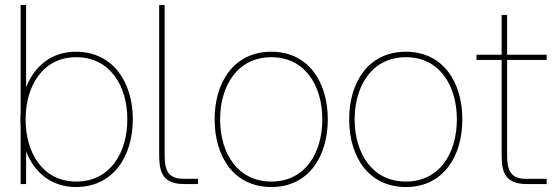

<svg xmlns="http://www.w3.org/2000/svg" viewBox="-20 -740 2242 772"><path d="M63 0H85V-131C118 -46 187 12 285 12C435 12 514 -111 514 -260C514 -409 435 -532 285 -532C187 -532 118 -474 85 -389V-720H63V-289C62 -279 62 -270 62 -260C62 -250 62 -241 63 -231ZM83 -260C83 -395 152 -510 287 -510C422 -510 492 -395 492 -260C492 -125 422 -10 287 -10C152 -10 83 -125 83 -260Z M620 -720V-121C620 -61 625 0 720 0H776V-21H717C650 -21 642 -64 642 -120V-720Z M1071 12C1221 12 1298 -111 1298 -260C1298 -409 1221 -532 1071 -532C920 -532 843 -409 843 -260C843 -111 920 12 1071 12ZM865 -260C865 -395 935 -510 1071 -510C1207 -510 1276 -395 1276 -260C1276 -125 1207 -10 1071 -10C935 -10 865 -125 865 -260Z M1612 12C1762 12 1839 -111 1839 -260C1839 -409 1762 -532 1612 -532C1461 -532 1384 -409 1384 -260C1384 -111 1461 12 1612 12ZM1406 -260C1406 -395 1476 -510 1612 -510C1748 -510 1817 -395 1817 -260C1817 -125 1748 -10 1612 -10C1476 -10 1406 -125 1406 -260Z M1997 -680V-520H1896V-499H1997V-121C1997 -61 2002 0 2097 0H2178V-21H2094C2027 -21 2019 -64 2019 -120V-499H2178V-520H2019V-680Z"/></svg>

Font: Aspekta 50
Style: Regular
Weight: 50
Designer: Ivo Dolenc
Version: Version 2.000